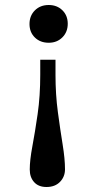

<svg xmlns="http://www.w3.org/2000/svg" viewBox="-20 -553 389 768"><path d="M202 -314V-254Q202 -175 211.5 -104.5Q221 -34 230.5 24.5Q240 83 240 124Q240 154 220 174.5Q200 195 166 195Q134 195 116.5 175.5Q99 156 99 125Q99 88 109.5 32Q120 -24 130.5 -96.5Q141 -169 141 -255V-314ZM175 -533Q208 -533 229.5 -512Q251 -491 251 -458Q251 -425 229.5 -403.5Q208 -382 175 -382Q141 -382 119.5 -403Q98 -424 98 -457Q98 -490 119.5 -511.5Q141 -533 175 -533Z"/></svg>

Font: Literata 7pt
Style: Regular
Weight: 400
Designer: Latin by Veronika Burian and Jose Scaglione. Greek by Irene Vlachou. Cyrillic by Vera Evstafieva.
Foundry: TypeTogether
Version: Version 3.002